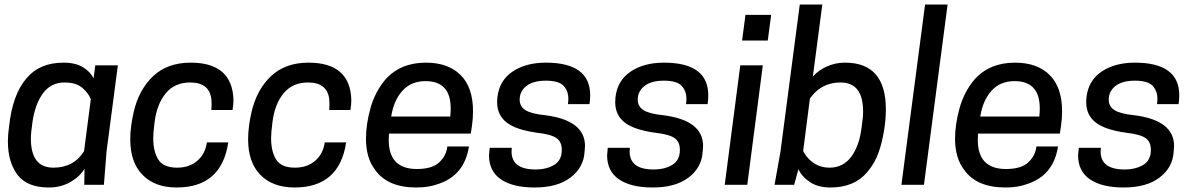

<svg xmlns="http://www.w3.org/2000/svg" viewBox="-20 -820 5308 852"><path d="M503 -530H403ZM197 12Q100 12 57.5 -44.5Q15 -101 15 -193Q15 -223 20 -256Q35 -401 98 -473Q156 -542 262 -542Q315 -542 348.5 -521.5Q382 -501 395 -472L403 -530H503L453 -150L441 0H354L355 -71Q334 -36 292 -12Q250 12 197 12ZM217 -76Q307 -76 353 -149L383 -380Q373 -406 345.5 -430Q318 -454 266 -454Q207 -454 171.5 -407Q136 -360 124 -278Q117 -230 117 -205Q117 -76 217 -76Z M764 12Q668 12 613 -43.5Q558 -99 558 -202Q558 -256 573 -322Q596 -422 659.5 -482Q723 -542 826 -542Q1011 -542 1016 -377Q1016 -355 1012 -332H918L919 -357L918 -380Q909 -454 824 -454Q755 -454 715.5 -406Q676 -358 666 -278Q660 -232 660 -207Q660 -148 682.5 -112Q705 -76 766 -76Q820 -76 855.5 -106.5Q891 -137 898 -188H993Q963 12 764 12Z M1287 12Q1191 12 1136 -43.5Q1081 -99 1081 -202Q1081 -256 1096 -322Q1119 -422 1182.5 -482Q1246 -542 1349 -542Q1534 -542 1539 -377Q1539 -355 1535 -332H1441L1442 -357L1441 -380Q1432 -454 1347 -454Q1278 -454 1238.5 -406Q1199 -358 1189 -278Q1183 -232 1183 -207Q1183 -148 1205.5 -112Q1228 -76 1289 -76Q1343 -76 1378.5 -106.5Q1414 -137 1421 -188H1516Q1486 12 1287 12Z M1828 12Q1699 12 1644 -67Q1604 -119 1604 -205Q1604 -268 1624 -340Q1644 -412 1690 -467Q1757 -542 1870 -542Q1969 -542 2024 -487Q2079 -432 2079 -327Q2079 -293 2074 -259L2069 -227H1706L1705 -199Q1705 -70 1830 -70Q1898 -70 1929.5 -100Q1961 -130 1965 -170H2061Q2041 -41 1923 -3Q1882 12 1828 12ZM1978 -303Q1980 -322 1980 -339Q1980 -460 1868 -460Q1804 -460 1765.5 -417Q1727 -374 1716 -303Z M2352 12Q2256 12 2203 -24Q2150 -60 2150 -131L2153 -164H2251L2250 -148Q2250 -68 2356 -68Q2406 -68 2439.5 -88.5Q2473 -109 2473 -155Q2473 -191 2449 -207.5Q2425 -224 2363 -231Q2269 -244 2227.5 -277Q2186 -310 2186 -367L2187 -387Q2195 -462 2254 -502Q2313 -542 2402 -542Q2599 -542 2599 -397Q2599 -379 2596 -358H2500Q2502 -370 2502 -381Q2502 -417 2480.5 -439.5Q2459 -462 2402 -462Q2346 -462 2316 -438.5Q2286 -415 2286 -378Q2286 -347 2312 -331Q2338 -315 2397 -309Q2576 -287 2576 -172L2574 -146Q2570 -77 2512 -32.5Q2454 12 2352 12Z M2876 12Q2780 12 2727 -24Q2674 -60 2674 -131L2677 -164H2775L2774 -148Q2774 -68 2880 -68Q2930 -68 2963.5 -88.5Q2997 -109 2997 -155Q2997 -191 2973 -207.5Q2949 -224 2887 -231Q2793 -244 2751.5 -277Q2710 -310 2710 -367L2711 -387Q2719 -462 2778 -502Q2837 -542 2926 -542Q3123 -542 3123 -397Q3123 -379 3120 -358H3024Q3026 -370 3026 -381Q3026 -417 3004.5 -439.5Q2983 -462 2926 -462Q2870 -462 2840 -438.5Q2810 -415 2810 -378Q2810 -347 2836 -331Q2862 -315 2921 -309Q3100 -287 3100 -172L3098 -146Q3094 -77 3036 -32.5Q2978 12 2876 12Z M3296 0H3196L3265 -530H3365ZM3387 -640H3273L3288 -754H3402Z M3665 12Q3611 12 3575 -11.5Q3539 -35 3523 -69L3504 0H3417L3443 -145L3529 -800H3629L3587 -480Q3610 -507 3648 -524.5Q3686 -542 3730 -542Q3911 -542 3911 -335Q3911 -286 3902 -235.5Q3893 -185 3881 -150Q3864 -98 3829 -57Q3772 12 3665 12ZM3661 -76Q3721 -76 3757 -124Q3793 -172 3803 -252Q3810 -300 3810 -325Q3810 -454 3710 -454Q3641 -454 3595 -408Q3583 -395 3574 -383L3544 -150Q3558 -122 3582 -103Q3616 -76 3661 -76Z M4080 0H3980L4085 -800H4185Z M4442 12Q4313 12 4258 -67Q4218 -119 4218 -205Q4218 -268 4238 -340Q4258 -412 4304 -467Q4371 -542 4484 -542Q4583 -542 4638 -487Q4693 -432 4693 -327Q4693 -293 4688 -259L4683 -227H4320L4319 -199Q4319 -70 4444 -70Q4512 -70 4543.5 -100Q4575 -130 4579 -170H4675Q4655 -41 4537 -3Q4496 12 4442 12ZM4592 -303Q4594 -322 4594 -339Q4594 -460 4482 -460Q4418 -460 4379.5 -417Q4341 -374 4330 -303Z M4966 12Q4870 12 4817 -24Q4764 -60 4764 -131L4767 -164H4865L4864 -148Q4864 -68 4970 -68Q5020 -68 5053.5 -88.5Q5087 -109 5087 -155Q5087 -191 5063 -207.5Q5039 -224 4977 -231Q4883 -244 4841.5 -277Q4800 -310 4800 -367L4801 -387Q4809 -462 4868 -502Q4927 -542 5016 -542Q5213 -542 5213 -397Q5213 -379 5210 -358H5114Q5116 -370 5116 -381Q5116 -417 5094.5 -439.5Q5073 -462 5016 -462Q4960 -462 4930 -438.5Q4900 -415 4900 -378Q4900 -347 4926 -331Q4952 -315 5011 -309Q5190 -287 5190 -172L5188 -146Q5184 -77 5126 -32.5Q5068 12 4966 12Z"/></svg>

Font: Tanohe Sans Medium
Style: Italic
Weight: 500
Designer: Village Type and Design LLC & Cristiano Sobral
Foundry: Cooper Hewitt Smithsonian Design Museum
Version: Version 1.00;September 29, 2021;FontCreator 13.0.0.2655 64-b